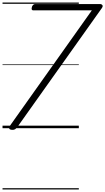

<svg xmlns="http://www.w3.org/2000/svg" viewBox="-20 -1015 833 1520"><path d="M77 13Q56 12 53 2.5Q50 -7 62 -24L707 -933H243Q236 -933 232.5 -938Q229 -943 231 -952Q233 -967 241 -975Q249 -983 257 -983H775Q783 -983 790 -975Q797 -967 787 -952L120 -13Q110 1 100.5 7.5Q91 14 77 13ZM0 475H604V485H0ZM0 -20H604V0H0ZM0 -505H604V-500H0ZM0 -995H604V-985H0Z"/></svg>

Font: Playwrite CZ Guides
Style: Regular
Weight: 400
Designer: Veronika Burian, José Scaglione
Foundry: TypeTogether
Version: Version 1.003